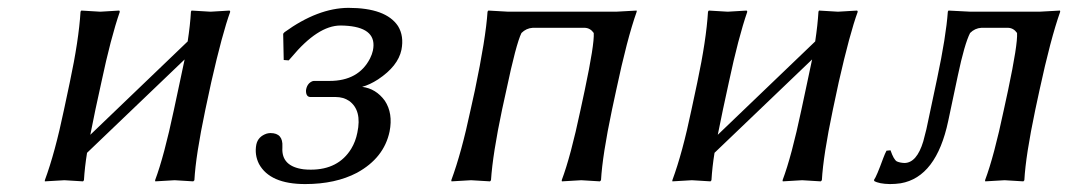

<svg xmlns="http://www.w3.org/2000/svg" viewBox="-20 -459 2720 489"><path d="M238.3 -250 223.1 -180.2Q214.8 -140.6 210 -115.7L458 -353.5Q464.4 -395.5 466.3 -429.2L467.8 -432.1Q469.7 -432.1 516.1 -429.2Q516.1 -429.2 564.9 -432.1L566.4 -429.2Q546.4 -374.5 518.1 -250L502.9 -179.2Q478.5 -63 475.1 0L472.2 2.9Q470.2 2.9 424.8 0Q424.8 0 375.5 2.9L375 0Q397.9 -61 422.9 -179.2L438 -250Q445.3 -285.2 450.2 -307.6L201.7 -69.8Q195.8 -33.2 193.8 0L191.4 2.9Q189.5 2.9 144 0Q144 0 94.2 2.9V0Q120.1 -69.8 143.1 -180.2L157.7 -249Q180.7 -356.9 185.1 -429.2L187 -432.1Q189 -432.1 235.4 -429.2Q235.4 -429.2 283.7 -432.1L285.2 -429.2Q262.2 -362.8 238.3 -250Z M847.2 -394Q789.6 -394 722.2 -313Q718.3 -308.6 715.3 -305.2L702.6 -306.2L701.2 -373L704.6 -377Q789.6 -438.5 867.2 -439Q962.9 -439 993.7 -392.6Q1009.3 -367.2 1002.4 -332Q993.7 -290.5 942.9 -256.8Q921.9 -243.2 902.3 -237.8Q937.5 -233.4 960 -202.6Q981.4 -170.4 972.2 -124Q958 -56.6 889.2 -19Q834.5 9.8 757.3 9.8Q667.5 9.8 639.6 -41.5Q627.9 -64.9 632.8 -90.8Q637.2 -111.3 659.2 -118.7Q664.6 -120.1 668.9 -120.1Q701.2 -120.1 699.2 -85.4Q699.2 -83.5 699.2 -83Q696.3 -35.2 753.4 -27.8Q761.7 -26.9 771.5 -26.9Q841.8 -26.9 874.5 -80.1Q885.7 -98.6 890.1 -121.1Q902.3 -178.2 869.1 -202.1Q854.5 -211.9 835 -211.9H771Q759.3 -211.9 759.3 -228Q759.3 -230.5 759.8 -231.9Q763.2 -247.6 776.4 -252.4Q778.3 -252.9 779.3 -252.9H819.3Q893.1 -252.9 922.4 -310.1Q927.7 -320.8 929.7 -330.1Q941.4 -386.2 866.7 -393.1Q856.9 -394 847.2 -394Z M1549.3 -229 1538.6 -179.2Q1514.2 -63 1510.7 0L1507.8 2.9Q1505.9 2.9 1460.4 0Q1460.4 0 1411.1 2.9L1410.6 0Q1433.6 -61 1458.5 -179.2L1469.2 -229Q1494.1 -346.7 1492.2 -375Q1483.4 -387.7 1469.2 -388.2H1336.9Q1320.3 -387.2 1308.1 -375Q1294.4 -347.2 1269.5 -229L1258.8 -180.2Q1234.9 -66.9 1230.5 0L1228 2.9Q1226.1 2.9 1179.7 0Q1179.7 0 1129.9 2.9L1129.4 0Q1155.3 -69.8 1178.7 -180.2L1189.5 -229Q1217.3 -361.8 1221.7 -429.2L1223.6 -432.1Q1225.6 -432.1 1274.9 -429.2H1548.8Q1548.8 -429.2 1601.6 -432.1V-429.2Q1577.1 -360.4 1549.3 -229Z M1836.4 -250 1821.3 -180.2Q1813 -140.6 1808.1 -115.7L2056.2 -353.5Q2062.5 -395.5 2064.5 -429.2L2065.9 -432.1Q2067.9 -432.1 2114.3 -429.2Q2114.3 -429.2 2163.1 -432.1L2164.6 -429.2Q2144.5 -374.5 2116.2 -250L2101.1 -179.2Q2076.7 -63 2073.2 0L2070.3 2.9Q2068.4 2.9 2022.9 0Q2022.9 0 1973.6 2.9L1973.1 0Q1996.1 -61 2021 -179.2L2036.1 -250Q2043.5 -285.2 2048.3 -307.6L1799.8 -69.8Q1793.9 -33.2 1792 0L1789.6 2.9Q1787.6 2.9 1742.2 0Q1742.2 0 1692.4 2.9V0Q1718.3 -69.8 1741.2 -180.2L1755.9 -249Q1778.8 -356.9 1783.2 -429.2L1785.2 -432.1Q1787.1 -432.1 1833.5 -429.2Q1833.5 -429.2 1881.8 -432.1L1883.3 -429.2Q1860.4 -362.8 1836.4 -250Z M2395 -150.9Q2364.7 -7.8 2273.9 7.8Q2260.3 9.8 2246.6 9.8Q2218.8 9.3 2206.5 2L2206.1 -1Q2212.4 -9.3 2229.5 -56.2Q2233.9 -67.9 2237.8 -75.2L2248 -76.2Q2256.3 -52.2 2264.2 -47.9Q2272 -44.4 2283.2 -43.9Q2314.9 -43.9 2331.5 -99.1Q2335.4 -113.3 2339.4 -129.9L2366.7 -258.8Q2389.6 -366.7 2394 -429.2L2395.5 -432.1Q2397.5 -432.1 2452.1 -429.2H2627L2679.7 -432.1L2680.2 -429.2Q2655.8 -360.4 2627.4 -229L2616.7 -179.2Q2592.3 -63 2588.9 0L2586.4 2.9Q2584.5 2.9 2538.6 0L2489.3 2.9L2488.8 0Q2511.7 -61 2536.6 -179.2L2547.4 -229Q2572.3 -346.7 2570.3 -375Q2561.5 -387.7 2547.4 -388.2H2479.5Q2462.9 -387.2 2450.7 -375Q2436.5 -347.2 2419.4 -266.1Z"/></svg>

Font: Linux Biolinum Capitals O
Style: Italic Samll Caps
Weight: 400
Italic angle: -12°
Designer: Philipp H. Poll
Foundry: Philipp H. Poll
Version: Version 0.6.2